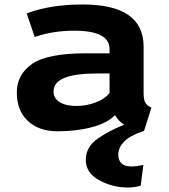

<svg xmlns="http://www.w3.org/2000/svg" viewBox="-20 -569 753 857"><path d="M363 -331H469V-350Q469 -432 311 -432Q217 -432 135 -404L99 -509Q204 -549 349 -549Q621 -549 621 -361V-153Q621 -124 629 -110Q637 -96 656 -89L623 15Q558 37 533 64Q508 91 508 120Q508 174 566 174Q590 174 620 167L608 260Q579 268 549 268Q483 268 423 235.5Q363 203 363 145Q363 87 415 50.5Q467 14 534 -12Q510 -28 493 -55Q460 -20 391 -1.5Q322 17 237.5 17Q153 17 104 -29.5Q55 -76 55 -156Q55 -236 123 -283.5Q191 -331 363 -331ZM219 -161Q219 -130 246.5 -113Q274 -96 319.5 -96Q365 -96 406.5 -111.5Q448 -127 469 -154V-241H411Q219 -241 219 -161Z"/></svg>

Font: Fix15 Mono
Style: Bold
Weight: 700
Designer: Carrois Corporate & Edenspiekermann AG
Foundry: Carrois Corporate GbR & Edenspiekermann AG
Version: Version 3.206